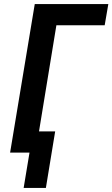

<svg xmlns="http://www.w3.org/2000/svg" viewBox="-20 -755 556 950"><path d="M97 175 126 0H30L152 -735H516L498 -630H259L173 -105H253L207 175Z"/></svg>

Font: Iosevka SS04 Extrabold
Style: Italic
Weight: 800
Italic angle: -9°
Monospace: yes
Designer: Belleve Invis
Foundry: Belleve Invis
Version: Version 19.0.0; ttfautohint (v1.8.4)